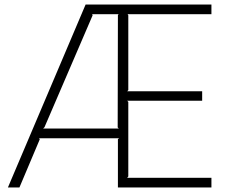

<svg xmlns="http://www.w3.org/2000/svg" viewBox="-20 -830 1026 850"><path d="M505 -767H388L390 -762L177 -267L171 -261H506L501 -266L502 -763ZM916 0H502V-214L508 -218H153L156 -213L66 0H15L359 -810H916V-767H545L548 -762V-431L543 -426H875V-384H543L548 -379V-49L543 -43H916Z"/></svg>

Font: TypoPRO Sinkin Sans
Style: 200 X Light
Weight: 200
Designer: Keith Bates
Foundry: K-Type
Version: Sinkin Sans (version 1.0)  by Keith Bates   •   © 2014   www